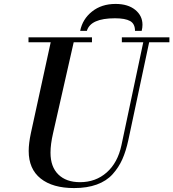

<svg xmlns="http://www.w3.org/2000/svg" viewBox="-20 -944 882 977"><path d="M448 -754V-729H355L250 -266Q237 -210 237 -167Q237 -95 277 -56Q317 -17 387 -17Q467 -17 523 -66.5Q579 -116 598 -205L709 -729H600V-754H842V-729H739L633 -231Q621 -175 602.5 -133.5Q584 -92 553 -57.5Q522 -23 472.5 -5Q423 13 357 13Q248 13 187 -35.5Q126 -84 126 -176Q126 -214 137 -266L238 -729H125V-754ZM701 -787H667Q667 -823 642 -837Q617 -851 565 -851Q441 -851 422 -787H388Q400 -847 448.5 -885.5Q497 -924 568 -924Q631 -924 668 -894Q705 -864 705 -818Q705 -803 701 -787Z"/></svg>

Font: Libre Bodoni
Style: Italic
Weight: 400
Italic angle: -13°
Designer: Pablo Impallari, Rodrigo Fuenzalida
Foundry: Pablo Impallari, Rodrigo Fuenzalida
Version: Version 1.001